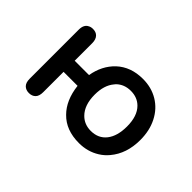

<svg xmlns="http://www.w3.org/2000/svg" viewBox="-73 -812 1147 1147"><g transform="rotate(45 500.0 -239.0)"><path d="M627 -509.8Q699.2 -509.8 755.4 -476.1Q811.5 -442.4 842.8 -380.9Q874 -320.3 874 -240.2Q874 -125 810.5 -49.8Q788.1 -22.5 757.8 -3.9Q700.2 32.2 627 32.2Q517.6 32.2 454.1 -33.2Q392.6 -94.7 379.9 -204.1H261.7V-32.2Q261.7 1 246.1 16.6Q230.5 32.2 204.6 32.2Q178.7 32.2 163.1 16.6Q147.5 1 147.5 -32.2V-446.3Q147.5 -489.3 175.8 -502.9Q187.5 -509.8 205.1 -509.8Q230.5 -509.8 245.1 -495.1Q261.7 -478.5 261.7 -446.3V-297.9H382.8Q398.4 -390.6 460 -449.2Q525.4 -509.8 627 -509.8ZM527.3 -363.3Q489.3 -318.4 489.3 -239.3Q489.3 -151.4 535.2 -105.5Q571.3 -69.3 626 -69.3Q689.5 -69.3 725.1 -114.7Q760.7 -160.2 760.7 -241.2Q760.7 -329.1 716.8 -373Q681.6 -408.2 626.5 -408.2Q571.3 -408.2 535.2 -373Z"/></g></svg>

Font: FakePearl
Style: SemiBold
Weight: 400
Version: Version 1.2